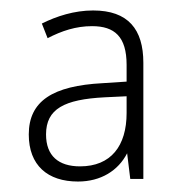

<svg xmlns="http://www.w3.org/2000/svg" viewBox="-20 -793 348 367"><path d="M158 -773C122 -773 88 -762 60 -748L71 -720C98 -734 125 -743 156 -743C199 -743 222 -723 222 -669V-637L176 -634C81 -629 35 -600 35 -536C35 -477 71 -446 129 -446C173 -446 206 -467 223 -500L229 -451H254V-673C254 -737 225 -773 158 -773ZM180 -607 222 -609V-577C222 -514 192 -475 133 -475C92 -475 68 -495 68 -536C68 -585 103 -603 180 -607Z"/></svg>

Font: Noto Sans Tamil UI SemiCondensed ExtraLight
Style: Regular
Weight: 200
Width: 4
Designer: Jelle Bosma - Monotype Design Team
Foundry: Monotype Imaging Inc.
Version: Version 2.004